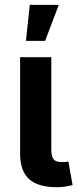

<svg xmlns="http://www.w3.org/2000/svg" viewBox="-20 -779 332 802"><path d="M216.8 2.9Q137.7 2.9 100.8 -31.5Q64 -65.9 64 -135.7V-540H194.3V-154.8Q194.3 -126 203.6 -114Q212.9 -102.1 236.8 -102.1Q247.6 -102.1 254.2 -102.5Q260.7 -103 265.6 -104.5L283.2 -5.9Q272 -2.9 254.6 0Q237.3 2.9 216.8 2.9ZM88.4 -608.4 104.5 -758.8H225.6L168.5 -608.4Z"/></svg>

Font: V-Inter
Style: SemiBold-600
Weight: 600
Designer: Rasmus Andersson
Foundry: rsms
Version: Version 4.000;git-4146feb